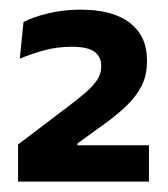

<svg xmlns="http://www.w3.org/2000/svg" viewBox="-20 -730 339 388"><path d="M16.5 -363V-438L114 -512Q135.5 -528 151.2 -541.5Q167 -555 175.8 -567.8Q184.5 -580.5 184.5 -594.5V-597.5Q184.5 -615 171.2 -625.2Q158 -635.5 124.5 -635.5Q95 -635.5 68.2 -628Q41.5 -620.5 20 -611.5L27.5 -685.5Q47.5 -696 78.2 -703.2Q109 -710.5 142.5 -710.5Q208.5 -710.5 242.8 -683.5Q277 -656.5 277 -609.5V-605Q277 -579 267 -558.2Q257 -537.5 238.2 -518.8Q219.5 -500 191 -479.5L136.5 -440V-424L95 -436.5H281V-363Z"/></svg>

Font: Anek Telugu SemiBold
Style: Regular
Weight: 600
Designer: Omkar Bhoir (Telugu), Yesha Goshar (Latin)
Foundry: Ek Type
Version: Version 1.003